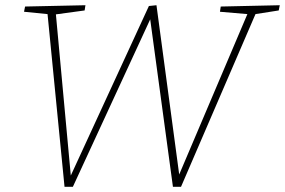

<svg xmlns="http://www.w3.org/2000/svg" viewBox="-20 -713 1091 735"><path d="M825 -688 1051 -693 1047 -673 958 -659 673 2H642L555 -639L259 2H227L162 -659L72 -668L76 -688L307 -693L304 -673L194 -658L251 -41L550 -690L579 -693L666 -45L927 -659L822 -668Z"/></svg>

Font: Bitter Pro ExtraLight
Style: Italic
Weight: 275
Italic angle: -9°
Designer: Sol Matas, and Bitter project Authors
Foundry: Sol Matas
Version: Version 1.010